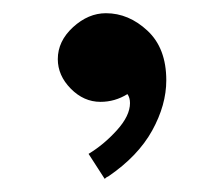

<svg xmlns="http://www.w3.org/2000/svg" viewBox="-20 -149 341 292"><path d="M114.7 85Q138.2 70.8 158 48.8Q177.7 26.9 177.7 7.8Q177.7 -0.5 173.8 -5.9Q154.8 5.9 132.8 5.9Q107.4 5.9 87.6 -14.2Q67.9 -34.2 67.9 -59.1Q67.9 -86.4 91.1 -107.7Q114.3 -128.9 141.1 -128.9Q175.8 -128.9 204.3 -102.3Q232.9 -75.7 232.9 -26.9Q232.9 10.7 211.4 49.6Q189.9 88.4 145 119.1Q142.1 120.1 139.2 123Z"/></svg>

Font: Trocchi
Style: Regular
Weight: 400
Designer: vernon adams
Version: Version 1.0; ttfautohint (v0.8) -l 6 -r 50 -G 100